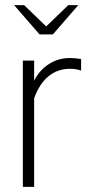

<svg xmlns="http://www.w3.org/2000/svg" viewBox="-20 -729 358 748"><path d="M69 -1V-493H113V-415Q134 -456 170.5 -479.5Q207 -503 253 -503Q273 -503 296 -499V-454Q285 -458 274 -459.5Q263 -461 253 -461Q204 -461 168.5 -431.5Q133 -402 113 -346V-1ZM74 -709 160 -626 246 -709H285L186 -595H134L35 -709Z"/></svg>

Font: Red Hat Display
Style: Regular
Weight: 300
Designer: Pentagram, MCKL
Foundry: Pentagram, MCKL
Version: Version 1.023